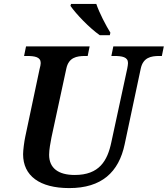

<svg xmlns="http://www.w3.org/2000/svg" viewBox="-20 -951 857 981"><path d="M490 -771H541L544 -784C522 -819 487 -886 472 -931H343L340 -921C369 -879 437 -808 490 -771ZM334 10C499 10 587 -71 617 -214L699 -600C711 -657 751 -665 794 -665H807L817 -714H559L549 -665H562C604 -665 634 -660 634 -629C634 -623 632 -609 630 -600L549 -225C529 -129 487 -57 362 -57C278 -57 231 -92 231 -160C231 -188 238 -222 243 -249L319 -601C331 -657 371 -665 415 -665H428L438 -714H113L103 -665H116C158 -665 188 -660 188 -629C188 -623 186 -611 182 -597L109 -252C104 -229 98 -184 98 -163C98 -53 182 10 334 10Z"/></svg>

Font: Noto Serif SemiBold
Style: Italic
Weight: 600
Italic angle: -12°
Designer: Monotype Design Team
Foundry: Monotype Imaging Inc.
Version: Version 2.014